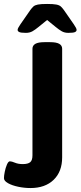

<svg xmlns="http://www.w3.org/2000/svg" viewBox="-90 -738 407 970"><path d="M64 212Q33 212 2 205.5Q-29 199 -49.5 187.5Q-70 176 -70 162Q-70 150 -66 130Q-62 110 -55 93.5Q-48 77 -40 77Q-31 77 -14.5 84Q2 91 25 91Q51 91 62.5 81.5Q74 72 74 47V-492Q74 -508 88.5 -516.5Q103 -525 135 -525H163Q195 -525 209.5 -516.5Q224 -508 224 -492V57Q224 129 181 170.5Q138 212 64 212ZM41 -572Q16 -572 7.5 -576Q-1 -580 -1 -587Q-1 -595 13 -615L63 -687Q71 -698 78.5 -705Q86 -712 101.5 -715Q117 -718 148 -718Q179 -718 194.5 -715Q210 -712 217.5 -705Q225 -698 233 -687L283 -615Q297 -595 297 -587Q297 -580 289 -576Q281 -572 255 -572Q236 -572 222 -580Q208 -588 191 -602L148 -637L105 -602Q88 -588 74 -580Q60 -572 41 -572Z"/></svg>

Font: Asap Expanded
Style: Bold
Weight: 700
Width: 7
Designer: Pablo Cosgaya
Foundry: Omnibus-Type
Version: Version 3.001; ttfautohint (v1.8.4.7-5d5b)